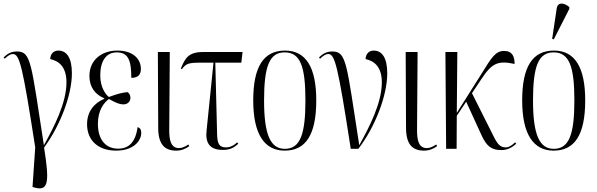

<svg xmlns="http://www.w3.org/2000/svg" viewBox="-35 -824 3305 1063"><path d="M159 215C236 236 238 176 209 -7C298 -128 363 -297 363 -418C363 -501 336 -544 288 -544C262 -544 244 -526 243 -497C294 -486 333 -451 333 -368C333 -253 263 -119 208 -20C137 -476 138 -539 59 -539C28 -539 6 -527 -15 -506L-9 -499C9 -516 23 -525 36 -525C74 -525 90 -458 160 -8L145 211Z M608 10C705 10 747 -45 747 -88C747 -106 741 -116 727 -120C715 -37 679 -1 619 -1C546 -1 507 -56 507 -138C507 -214 540 -255 568 -276C609 -253 629 -246 648 -246C673 -246 687 -263 687 -282C687 -300 678 -310 671 -314C644 -312 610 -303 568 -287C553 -297 520 -338 520 -406C520 -488 554 -534 611 -534C674 -534 692 -492 692 -393C732 -393 745 -413 745 -443C745 -492 708 -544 614 -544C533 -544 460 -496 460 -403C460 -341 493 -300 542 -280V-277C488 -254 447 -208 447 -136C447 -47 508 10 608 10Z M941 10C969 10 993 0 1013 -15L1008 -24C990 -12 973 -4 956 -4C910 -4 901 -51 902 -109L905 -536H839L841 -113C842 -25 876 10 941 10Z M1198 6C1233 6 1256 -2 1284 -28L1278 -36C1265 -23 1243 -8 1217 -8C1180 -8 1168 -26 1167 -81L1157 -477H1301L1308 -536H1090C1009 -536 990 -503 966 -444L972 -441C994 -471 1009 -477 1070 -477H1147L1109 -104C1100 -33 1126 6 1198 6Z M1541 10C1656 10 1716 -75 1716 -268C1716 -451 1659 -544 1543 -544C1423 -544 1367 -453 1367 -268C1367 -78 1431 10 1541 10ZM1542 0C1462 0 1427 -79 1427 -268C1427 -458 1457 -534 1541 -534C1627 -534 1656 -458 1656 -268C1656 -80 1627 0 1542 0Z M1907 0H1949C2042 -121 2109 -295 2109 -418C2109 -501 2082 -544 2034 -544C2008 -544 1990 -526 1989 -497C2040 -486 2079 -451 2079 -368C2079 -253 2009 -119 1954 -20C1883 -476 1884 -539 1805 -539C1774 -539 1752 -527 1731 -506L1737 -499C1755 -516 1769 -525 1782 -525C1820 -525 1836 -458 1907 0Z M2313 10C2341 10 2365 0 2385 -15L2380 -24C2362 -12 2345 -4 2328 -4C2282 -4 2273 -51 2274 -109L2277 -536H2211L2213 -113C2214 -25 2248 10 2313 10Z M2435 0H2493L2494 -183L2546 -261L2632 -73C2659 -15 2686 7 2741 7C2778 7 2804 -11 2823 -28L2817 -36C2801 -21 2784 -8 2766 -8C2732 -8 2718 -27 2691 -83L2578 -308L2630 -386C2689 -475 2722 -490 2814 -470C2814 -511 2802 -542 2755 -542C2708 -542 2685 -503 2633 -419L2494 -199L2497 -536H2431Z M3031 -606 3117 -775V-785C3089 -809 3052 -815 3047 -776L3022 -609ZM3030 10C3145 10 3205 -75 3205 -268C3205 -451 3148 -544 3032 -544C2912 -544 2856 -453 2856 -268C2856 -78 2920 10 3030 10ZM3031 0C2951 0 2916 -79 2916 -268C2916 -458 2946 -534 3030 -534C3116 -534 3145 -458 3145 -268C3145 -80 3116 0 3031 0Z"/></svg>

Font: Noto Serif Display ExtraCondensed Light
Style: Regular
Weight: 300
Width: 2
Designer: Monotype Design Team
Foundry: Monotype Imaging Inc.
Version: Version 2.009